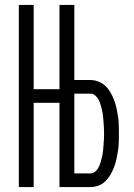

<svg xmlns="http://www.w3.org/2000/svg" viewBox="-20 -755 540 775"><path d="M56 0V-735H116V-395H250V-340H116V0ZM220 0V-735H280V-432H345Q362 -432 378 -425.5Q394 -419 406 -407.5Q418 -396 426.5 -381Q435 -366 441 -350Q447 -334 450.5 -317.5Q454 -301 456.5 -284Q459 -267 459.5 -250Q460 -233 460 -216Q460 -199 459.5 -182Q459 -165 456.5 -148Q454 -131 450.5 -114.5Q447 -98 441 -82Q435 -66 426.5 -51Q418 -36 406 -24Q394 -12 378 -6Q362 0 345 0ZM345 -55Q356 -55 365 -63Q374 -71 379 -81.5Q384 -92 387 -103Q390 -114 392.5 -125Q395 -136 396 -147.5Q397 -159 398 -170.5Q399 -182 399.5 -193.5Q400 -205 400 -216Q400 -227 399.5 -238.5Q399 -250 398 -261.5Q397 -273 396 -284.5Q395 -296 392.5 -307Q390 -318 387 -329Q384 -340 379 -350.5Q374 -361 365 -369Q356 -377 345 -377H280V-55Z"/></svg>

Font: Iosevka Term Light
Style: Regular
Weight: 300
Monospace: yes
Designer: Belleve Invis
Foundry: Belleve Invis
Version: Version 9.0.1; ttfautohint (v1.8.3)